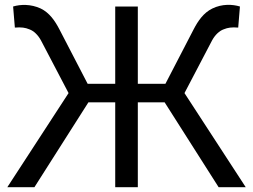

<svg xmlns="http://www.w3.org/2000/svg" viewBox="-20 -777 1050 797"><path d="M10.4 0H122.9L346.9 -352.1H458.3V0H552.1V-352.1H663.5L887.5 0H1000L745.8 -390.6L860.4 -609.4C872.9 -632.3 890.6 -649 908.3 -655.2C926 -662.5 941.7 -664.6 968.8 -662.5L976 -750C944.8 -759.4 902.1 -761.5 861.5 -741.7C825 -724 802.1 -690.6 783.3 -654.2L666.7 -429.2H552.1V-750H458.3V-429.2H343.8L227.1 -654.2C208.3 -690.6 185.4 -724 149 -741.7C108.3 -760.4 65.6 -759.4 34.4 -750L41.7 -662.5C68.8 -664.6 84.4 -662.5 102.1 -655.2C119.8 -649 137.5 -632.3 150 -609.4L264.6 -390.6Z"/></svg>

Font: Manrope3 Medium
Style: Regular
Weight: 500
Width: 4
Designer: Mikhail Sharanda
Foundry: Mikhail Sharanda
Version: Version 3.000;PS 003.000;hotconv 1.0.88;makeotf.lib2.5.64775